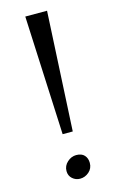

<svg xmlns="http://www.w3.org/2000/svg" viewBox="-132 -923 611 989"><g transform="rotate(-15 173.0 -429.0)"><path d="M193 -234H139L110 -869H226ZM236 -55Q236 -26 215 -7.5Q194 11 167 11Q144 11 126.5 -4.5Q109 -20 109 -45Q109 -73 130.5 -92.5Q152 -112 178 -112Q207 -112 221.5 -96Q236 -80 236 -55Z"/></g></svg>

Font: Martel
Style: Regular
Weight: 400
Designer: Dan Reynolds
Foundry: Dan Reynolds
Version: Version 1.001; ttfautohint (v1.1) -l 5 -r 5 -G 72 -x 0 -D la